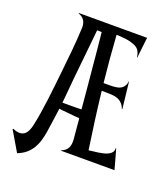

<svg xmlns="http://www.w3.org/2000/svg" viewBox="-149 -741 795 918"><g transform="rotate(20 248.5 -282.5)"><path d="M427.2 -543.5Q425.8 -560.5 418.2 -574.2Q410.6 -587.9 395.5 -594.7Q373.5 -604.5 350.1 -607.7Q326.7 -610.8 298.8 -611.8Q302.7 -551.3 307.9 -491.9Q313 -432.6 319.3 -373.5Q335.4 -373.5 350.3 -373.5Q365.2 -373.5 378.4 -375Q403.3 -377.4 415.5 -390.1Q427.7 -402.8 429.7 -421.4L431.2 -421.9L446.3 -287.1H443.8Q437.5 -305.7 422.4 -318.6Q407.2 -331.5 381.8 -334Q369.1 -335.4 355 -335.4Q340.8 -335.4 323.7 -335.9Q332 -261.7 341.6 -189.9Q351.1 -118.2 361.8 -46.9Q370.1 -48.3 382.6 -49.6Q395 -50.8 408.4 -52.7Q421.9 -54.7 435.3 -57.9Q448.7 -61 459.2 -66.7Q469.7 -72.3 475.6 -80.6Q481.4 -88.9 480.5 -101.6L482.4 -102.1Q489.3 -78.6 494.4 -59.6Q499.5 -40.5 503.4 -27.3Q507.8 -11.7 510.7 0H239.3L238.8 -2.4Q262.2 -10.7 270.8 -28.6Q279.3 -46.4 276.9 -72.8Q274.4 -98.6 272.2 -124Q270 -149.4 267.6 -175.8Q256.8 -176.8 243.7 -177.7Q230.5 -178.7 212.9 -180.7Q197.3 -182.1 184.8 -183.3Q172.4 -184.6 162.6 -186Q159.2 -158.7 155 -130.4Q150.9 -102.1 145.5 -64.9Q141.6 -38.6 134.5 -15.4Q127.4 7.8 115.7 26.6Q104 45.4 86.7 59.6Q69.3 73.7 45.4 83L-14.2 -18.1L-10.7 -20.5Q7.3 -12.2 22.5 -12.2Q42.5 -12.2 54.4 -26.4Q66.4 -40.5 72.8 -67.9Q79.6 -97.7 85.4 -134.3Q91.3 -170.9 96.2 -209.2Q101.1 -247.6 105 -284.7Q108.9 -321.8 112.3 -352.1Q118.2 -408.7 123.8 -465.1Q129.4 -521.5 132.3 -583Q133.8 -603.5 126.2 -619.1Q118.7 -634.8 101.1 -642.6L93.8 -645.5L93.3 -647.9H440.9Q439.9 -638.2 438 -623Q436.5 -610.4 434.3 -590.8Q432.1 -571.3 429.2 -543.5ZM213.4 -218.3Q228 -218.3 240.5 -218.5Q252.9 -218.8 263.2 -219.2L252.9 -334Q252 -343.3 250.5 -359.4Q249 -375.5 247.1 -395.8Q245.1 -416 242.9 -439Q240.7 -461.9 238.8 -484.9Q233.4 -537.6 227.5 -599.6L204.1 -600.1Q198.2 -540.5 192.9 -488.3Q190.4 -465.8 188.2 -442.9Q186 -419.9 183.8 -399.4Q181.6 -378.9 179.9 -361.8Q178.2 -344.7 177.2 -334Q173.8 -299.3 171.6 -271.5Q169.4 -243.7 166.5 -218.3Z"/></g></svg>

Font: Smythe
Style: Regular
Weight: 400
Version: Version 1.000